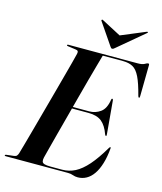

<svg xmlns="http://www.w3.org/2000/svg" viewBox="-141 -981 914 1085"><g transform="rotate(15 315.5 -438.5)"><path d="M254.5 -367H384.5Q420 -367 449.2 -388Q478.5 -409 486.5 -463Q487 -466 488.2 -467.8Q489.5 -469.5 491.5 -469.5Q494 -469.5 495.2 -467.8Q496.5 -466 497 -461.5L514 -269.5Q514.5 -263 514.2 -260.8Q514 -258.5 512 -257.5Q510 -257 508.5 -258.2Q507 -259.5 505 -263.5Q487.5 -313 459.8 -335.2Q432 -357.5 382 -357.5H250.5ZM358 0H-6.5Q-9.5 0 -11 -0.8Q-12.5 -1.5 -12.5 -3.5Q-12.5 -5.5 -10.8 -6.8Q-9 -8 -6 -8.5L40.5 -14Q50 -15 55.2 -21.2Q60.5 -27.5 63.5 -38Q69 -57 80 -96Q91 -135 105 -186.5Q119 -238 134.8 -295.5Q150.5 -353 166.2 -410.5Q182 -468 195.5 -518.8Q209 -569.5 219.2 -607.2Q229.5 -645 233.5 -663Q236 -674 232.8 -679Q229.5 -684 219.5 -685L173 -691.5Q169 -692 167.5 -693Q166 -694 166 -696Q166 -698 167.8 -699Q169.5 -700 172.5 -700H578Q605.5 -700 617.8 -707.5Q630 -715 636.5 -715Q643 -715 642.5 -706L640 -525Q640 -520 639.2 -517.2Q638.5 -514.5 636 -514.5Q634 -514.5 632.2 -516.5Q630.5 -518.5 629.5 -523Q611.5 -593 593.8 -629.2Q576 -665.5 552.8 -678.2Q529.5 -691 494 -691H376.5Q370 -669 358.8 -628.5Q347.5 -588 333 -535Q318.5 -482 303 -423.2Q287.5 -364.5 272 -306.2Q256.5 -248 242.8 -196.5Q229 -145 219.2 -106.5Q209.5 -68 204.5 -49.5Q201 -34.5 203.5 -25.5Q206 -16.5 217.8 -12.8Q229.5 -9 253.5 -9H321.5Q361 -9 396.8 -27.2Q432.5 -45.5 468.8 -86.8Q505 -128 545 -196Q549 -202.5 551.5 -202.5Q555.5 -202.5 554.5 -195Q550 -144 538.2 -105.8Q526.5 -67.5 508.5 -41.5Q490.5 -15.5 467.2 -2.8Q444 10 417 10Q401.5 10 388.2 5Q375 0 358 0ZM464.5 -812.5 326.5 -885Q321.5 -888 319.5 -886Q318 -885 317.5 -883.2Q317 -881.5 318.5 -879L405.5 -751.5Q408.5 -747 410.8 -744.8Q413 -742.5 417 -742.5Q421.5 -742.5 425 -744.8Q428.5 -747 433.5 -751.5L585.5 -879Q588.5 -881.5 589 -883.2Q589.5 -885 588.5 -886Q587.5 -887 585.2 -886.5Q583 -886 580 -885L406.5 -812.5Z"/></g></svg>

Font: Fraunces 120pt SemiBold
Style: Italic
Weight: 600
Italic angle: -16°
Version: Version 1.000;[b76b70a41]